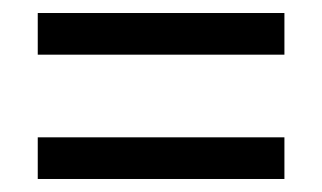

<svg xmlns="http://www.w3.org/2000/svg" viewBox="-20 -505 495 295"><path d="M38 -485V-421H417V-485ZM38 -230H417V-294H38Z"/></svg>

Font: Non Bureau Light
Style: Regular
Weight: 300
Designer: Jona Saucedo
Foundry: Non Foundry
Version: Version 1.000;FEAKit 1.0